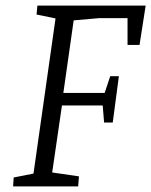

<svg xmlns="http://www.w3.org/2000/svg" viewBox="-20 -668 542 688"><path d="M27 0 29 -32 100 -46 179 -602 111 -616 114 -648H502L480 -507H437V-603H335L244 -595L207 -335H355L375 -395H406L384 -229H353L348 -290H202L167 -50L263 -36L260 0Z"/></svg>

Font: Faustina Light Light
Style: Italic
Weight: 300
Italic angle: -8°
Version: Version 1.200